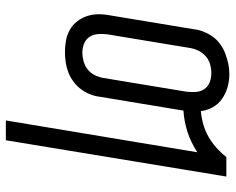

<svg xmlns="http://www.w3.org/2000/svg" viewBox="-92 -488 785 640"><g transform="rotate(90 300.0 -167.5)"><path d="M381 205 487 -433Q471 -423 454 -414.5Q437 -406 419.5 -400.5Q402 -395 384 -391.5Q366 -388 348 -387Q348 -387 348 -386.5Q348 -386 348 -386L302 -108Q300 -91 293.5 -75Q287 -59 276.5 -45Q266 -31 251 -20Q236 -9 220 -3Q204 3 187 5.5Q170 8 153 8Q134 8 114.5 4.5Q95 1 78.5 -8.5Q62 -18 50.5 -33Q39 -48 33 -66Q27 -84 27 -104Q27 -124 31 -144L77 -422Q79 -439 85.5 -455Q92 -471 102.5 -485.5Q113 -500 128 -510.5Q143 -521 159.5 -527Q176 -533 192.5 -536.5Q209 -540 226 -540Q249 -540 270 -534Q291 -528 308.5 -516Q326 -504 336.5 -485.5Q347 -467 350 -445Q372 -447 393.5 -453Q415 -459 434.5 -470Q454 -481 471.5 -496.5Q489 -512 503 -530H568L447 205ZM155 -50Q169 -50 183.5 -54Q198 -58 210 -67Q222 -76 229 -89.5Q236 -103 239 -118L285 -396Q287 -412 286 -428Q285 -444 276.5 -456.5Q268 -469 253.5 -474.5Q239 -480 223 -480Q209 -480 194.5 -476Q180 -472 168.5 -462.5Q157 -453 150 -440Q143 -427 140 -412L94 -134Q92 -119 93 -103Q94 -87 102 -74.5Q110 -62 124.5 -56Q139 -50 155 -50Z"/></g></svg>

Font: Iosevka Curly LtExObl
Style: Regular
Weight: 300
Width: 7
Italic angle: -9°
Monospace: yes
Designer: Belleve Invis
Foundry: Belleve Invis
Version: Version 11.1.0; ttfautohint (v1.8.3)